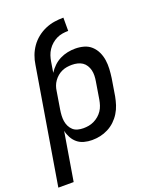

<svg xmlns="http://www.w3.org/2000/svg" viewBox="-173 -836 941 1142"><g transform="rotate(-20 297.5 -265.0)"><path d="M-5 205 117 -528Q121 -557 131.5 -585Q142 -613 159.5 -638Q177 -663 201.5 -682.5Q226 -702 254 -714Q282 -726 311 -730.5Q340 -735 369 -735V-651Q351 -651 332 -648Q313 -645 295.5 -636.5Q278 -628 263 -615Q248 -602 237 -585.5Q226 -569 220 -551Q214 -533 211 -514L200 -447Q214 -469 233 -487Q252 -505 275 -516.5Q298 -528 322.5 -533Q347 -538 371 -538Q400 -538 426.5 -530.5Q453 -523 472.5 -505Q492 -487 503.5 -462.5Q515 -438 519 -411Q523 -384 521.5 -355.5Q520 -327 516 -299L498 -189Q493 -163 485 -138Q477 -113 462.5 -89.5Q448 -66 428 -47Q408 -28 383.5 -15.5Q359 -3 333.5 2.5Q308 8 281 8Q256 8 231.5 1.5Q207 -5 189 -20Q171 -35 159.5 -56Q148 -77 143 -101L92 205ZM257 -76Q274 -76 291 -79Q308 -82 324.5 -90Q341 -98 355 -110Q369 -122 379 -137Q389 -152 394.5 -169Q400 -186 403 -203L421 -313Q424 -330 424.5 -348Q425 -366 421 -382.5Q417 -399 408 -413.5Q399 -428 385.5 -437Q372 -446 355 -450Q338 -454 320 -454Q304 -454 288 -451.5Q272 -449 256.5 -442Q241 -435 228 -424Q215 -413 205 -399Q195 -385 189.5 -369.5Q184 -354 182 -338L164 -228Q161 -210 160 -191.5Q159 -173 161.5 -156Q164 -139 171.5 -123.5Q179 -108 191.5 -96.5Q204 -85 221.5 -80.5Q239 -76 257 -76Z"/></g></svg>

Font: Iosevka Curly MdExObl
Style: Regular
Weight: 500
Width: 7
Italic angle: -9°
Monospace: yes
Designer: Belleve Invis
Foundry: Belleve Invis
Version: Version 11.1.0; ttfautohint (v1.8.3)